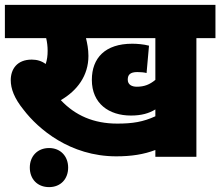

<svg xmlns="http://www.w3.org/2000/svg" viewBox="-20 -642 902 786"><path d="M784 -486H862V-622H0V-486H169C173 -469 175 -452 175 -434C175 -415 173 -397 167 -380C151 -392 132 -398 110 -398C49 -398 24 -358 24 -314C24 -279 38 -240 77 -192C136 -115 266 -2 456 -2C518 -2 569 -10 616 -28V0H784ZM540 -287C520 -287 503 -295 503 -316C503 -335 512 -347 542 -347C554 -347 570 -346 580 -343L590 -455C567 -461 541 -463 521 -463C411 -463 356 -405 356 -315C356 -218 426 -169 516 -169C559 -169 590 -178 616 -194V-166C566 -143 523 -136 460 -136C364 -136 288 -169 229 -232C296 -271 342 -332 342 -413C342 -441 337 -465 332 -486H616V-315C593 -296 571 -287 540 -287ZM102 44C102 91 133 124 181 124C228 124 259 91 259 44C259 -2 228 -36 181 -36C133 -36 102 -2 102 44Z"/></svg>

Font: Noto Sans Devanagari UI SemiCondensed Black
Style: Regular
Weight: 900
Width: 4
Designer: Jelle Bosma - Monotype Design Team
Foundry: Monotype Imaging Inc.
Version: Version 2.004